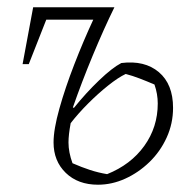

<svg xmlns="http://www.w3.org/2000/svg" viewBox="-20 -499 532 527"><path d="M180 -204 183 -203Q216 -244 252 -278.5Q288 -313 313 -326Q377 -334 416 -301Q455 -268 455 -203Q455 -160 437.5 -121.5Q420 -83 390 -54Q360 -25 323.5 -8.5Q287 8 249 8Q194 8 160.5 -24.5Q127 -57 127 -108Q127 -144 143 -201Q159 -258 184 -322.5Q209 -387 236 -445H107L59 -323H42L71 -479H294Q265 -420 234.5 -346.5Q204 -273 180 -204ZM168 -108Q168 -81 179 -51Q204 -40 227 -32.5Q250 -25 274 -21Q339 -47 376 -98.5Q413 -150 413 -215Q413 -241 404 -267Q383 -276 363.5 -283.5Q344 -291 325 -296Q304 -286 276.5 -264Q249 -242 222 -215Q195 -188 174 -161Q168 -129 168 -108Z"/></svg>

Font: Piazzolla ExtraLight
Style: Italic
Weight: 200
Italic angle: -11.3°
Designer: Juan Pablo del Peral
Foundry: Huerta Tipografica
Version: Version 1.330